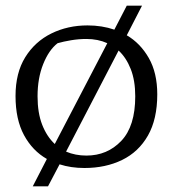

<svg xmlns="http://www.w3.org/2000/svg" viewBox="-20 -587 612 680"><path d="M96 73 146 -24Q95 -53 65 -108.5Q35 -164 35 -247Q35 -329 69.5 -384.5Q104 -440 162 -468.5Q220 -497 290 -497Q341 -497 385 -482L429 -567H483L429 -462Q477 -434 507 -381.5Q537 -329 537 -253Q537 -165 504 -107Q471 -49 412.5 -20.5Q354 8 279 8Q231 8 191 -5L150 73ZM113 -246Q113 -187 129.5 -145Q146 -103 174 -77L360 -434Q327 -449 286 -449Q259 -449 232 -444.5Q205 -440 184 -434Q153 -410 133 -360Q113 -310 113 -246ZM459 -246Q459 -302 443 -342.5Q427 -383 400 -408L214 -50Q247 -36 286 -36Q360 -36 409.5 -88Q459 -140 459 -246Z"/></svg>

Font: Mate SC
Style: Regular
Weight: 400
Designer: Eduardo Rodriguez Tunni
Foundry: Eduardo Rodriguez Tunni
Version: Version 1.003; ttfautohint (v1.8.4.7-5d5b);gftools[0.9.24]